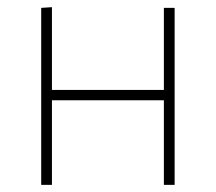

<svg xmlns="http://www.w3.org/2000/svg" viewBox="-20 -516 602 536"><path d="M95 0Q95 -56.5 95 -108.5Q95 -160.5 95 -221V-271Q95 -311.5 95 -348.2Q95 -385 95 -420.8Q95 -456.5 95 -494L125 -496Q125 -458.5 125 -422.2Q125 -386 125 -349Q125 -312 125 -271V-221Q125 -160.5 125 -108.5Q125 -56.5 125 0ZM112 -236V-265H455.5V-236ZM437.5 0Q437.5 -56.5 437.5 -108.5Q437.5 -160.5 437.5 -221V-271Q437.5 -311.5 437.5 -348.2Q437.5 -385 437.5 -420.8Q437.5 -456.5 437.5 -494H467.5Q467.5 -456.5 467.5 -420.8Q467.5 -385 467.5 -348.2Q467.5 -311.5 467.5 -271V-221Q467.5 -160.5 467.5 -108.5Q467.5 -56.5 467.5 0Z"/></svg>

Font: Commissioner Thin
Style: Regular
Weight: 100
Designer: Kostas Bartsokas
Foundry: Kostas Bartsokas
Version: Version 1.001;gftools[0.9.23]